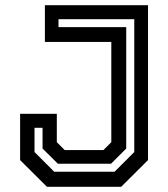

<svg xmlns="http://www.w3.org/2000/svg" viewBox="-20 -720 648 740"><path d="M161 0 57.5 -103V-281.5H199V-172L229.5 -141.5H378.5L409 -172V-558.5H153V-700H550.5V-103L447 0ZM189 -58H421.5L497.5 -134V-646H205.5V-615.5H466.5V-147.5L408 -89H203L144 -147.5V-227.5H113V-134Z"/></svg>

Font: Tourney Thin SemiBold
Style: Regular
Weight: 600
Version: Version 1.015